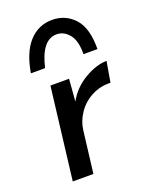

<svg xmlns="http://www.w3.org/2000/svg" viewBox="-129 -743 638 813"><g transform="rotate(-20 189.5 -336.5)"><path d="M182 -314Q211 -367 264 -398.5Q317 -430 365 -431L349 -338Q304 -340 265 -320Q226 -300 201.5 -264.5Q177 -229 172 -189L149 0H56L106 -414H190ZM346 -491H283Q284 -551 260.5 -580Q237 -609 204 -609Q137 -609 110 -491H46Q61 -581 103 -627Q145 -673 207 -673Q267 -673 307 -629.5Q347 -586 346 -491Z"/></g></svg>

Font: Josefin Sans
Style: Italic
Weight: 400
Italic angle: -7°
Designer: Santiago Orozco
Foundry: Typemade
Version: Version 2.000